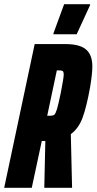

<svg xmlns="http://www.w3.org/2000/svg" viewBox="-39 -899 462 919"><path d="M127 -688H274Q343 -688 373 -662Q403 -636 403 -581Q403 -546 392 -480Q375 -386 356 -335Q337 -284 300 -257L306 0H173L178 -224H174H161L113 0H-19ZM252 -455Q266 -527 266 -542Q266 -555 261.5 -558.5Q257 -562 246 -562H233L187 -345H200Q215 -345 221 -350Q227 -355 233.5 -376Q240 -397 252 -455ZM217 -735V-740L268 -879H392V-874L328 -735Z"/></svg>

Font: Saira Ultra Condensed Black
Style: Italic
Weight: 900
Width: 1
Italic angle: -12°
Designer: Hector Gatti with collaboration of the Omnibus-Type team
Foundry: Omnibus-Type
Version: Version 1.001; ttfautohint (v1.8)